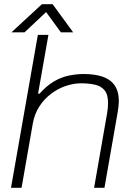

<svg xmlns="http://www.w3.org/2000/svg" viewBox="-20 -888 631 908"><path d="M32 0 159 -723H209L160 -445H167Q200 -482 234.5 -502.5Q269 -523 305.5 -530.5Q342 -538 376 -538Q428 -538 465 -525.5Q502 -513 522 -484.5Q542 -456 542 -409Q542 -398 540.5 -385.5Q539 -373 537 -360L474 0H425L487 -355Q489 -367 490 -378.5Q491 -390 491 -400Q491 -441 474.5 -461Q458 -481 429 -487.5Q400 -494 363 -494Q328 -494 291 -481.5Q254 -469 221.5 -444.5Q189 -420 166 -384.5Q143 -349 135 -303L82 0ZM34 -735 178 -868H229L326 -735H268L187 -846H214L96 -735Z"/></svg>

Font: Archivo SemiExpanded Thin
Style: Italic
Weight: 250
Width: 6
Italic angle: -10°
Designer: Hector Gatti
Foundry: Omnibus-Type
Version: Version 2.001